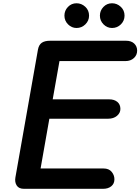

<svg xmlns="http://www.w3.org/2000/svg" viewBox="-20 -1184 880 1204"><path d="M130 0Q98 0 84.8 -20.8Q71.5 -41.5 76.5 -71L218 -873Q223.5 -903 242 -915.8Q260.5 -928.5 294 -928.5H770.5Q803 -928.5 821.5 -911Q840 -893.5 840 -866.5Q840 -838.5 819.5 -819.8Q799 -801 766.5 -801H353L310.5 -561H665Q696.5 -561 715.8 -545Q735 -529 735 -501Q735 -475.5 713.5 -457.5Q692 -439.5 658 -439.5H289.5L234.5 -127.5H629Q663 -127.5 680.2 -106.5Q697.5 -85.5 697.5 -60Q697.5 -32 677.8 -16Q658 0 626.5 0ZM682.5 -1008.5Q652 -1008.5 629.2 -1031.2Q606.5 -1054 606.5 -1086Q606.5 -1117.5 628.5 -1140.5Q650.5 -1163.5 682.5 -1163.5Q713.5 -1163.5 737.2 -1141.5Q761 -1119.5 761 -1086Q761 -1054 738 -1031.2Q715 -1008.5 682.5 -1008.5ZM460 -1008.5Q429.5 -1008.5 406.8 -1031.2Q384 -1054 384 -1086Q384 -1117.5 406 -1140.5Q428 -1163.5 460 -1163.5Q491 -1163.5 514.8 -1141.5Q538.5 -1119.5 538.5 -1086Q538.5 -1054 515.2 -1031.2Q492 -1008.5 460 -1008.5Z"/></svg>

Font: Edu AU VIC WA NT Pre
Style: Bold
Weight: 700
Designer: Tina and Corey Anderson, Eben Sorkin, Mirko Velimirovic
Foundry: Google for Education
Version: Version 1.001